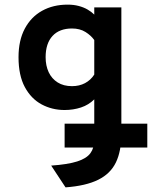

<svg xmlns="http://www.w3.org/2000/svg" viewBox="-20 -543 656 829"><path d="M263 266 201 172Q273 167 313.5 154Q354 141 370.5 118.2Q387 95.5 387 61V-114Q363 -90 329.8 -79Q296.5 -68 259 -68Q205 -68 159.8 -92.2Q114.5 -116.5 87.2 -167Q60 -217.5 60 -296Q60 -368.5 87 -419.2Q114 -470 161.8 -496.5Q209.5 -523 272 -523Q298.5 -523 320 -517.2Q341.5 -511.5 358.2 -501.8Q375 -492 387 -480V-511H504V35Q504 109.5 480.5 158.2Q457 207 404 233.2Q351 259.5 263 266ZM291 -171Q322.5 -171 347 -184Q371.5 -197 387 -221V-370Q373.5 -389.5 349.2 -404.8Q325 -420 291 -420Q236.5 -420 206.8 -387.8Q177 -355.5 177 -296Q177 -259.5 190.2 -231.2Q203.5 -203 229 -187Q254.5 -171 291 -171ZM259 94V-9H616V94Z"/></svg>

Font: Overpass Mono Light
Style: Regular
Weight: 300
Monospace: yes
Designer: Delve Withrington, Dave Bailey
Foundry: Delve Fonts LLC
Version: Version 4.000